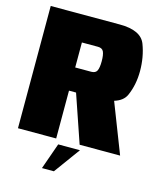

<svg xmlns="http://www.w3.org/2000/svg" viewBox="-124 -764 855 1024"><g transform="rotate(15 304.0 -251.5)"><path d="M27.5 0V-675H408.5Q526 -675 551.8 -607.8Q577.5 -540.5 577.5 -462.5Q577.5 -386.5 550 -325Q534 -289 485 -274L591.5 0H368L277.5 -264H238.5V0ZM238.5 -392H327Q351 -392 358.8 -408.8Q366.5 -425.5 366.5 -460.5Q366.5 -495.5 358.8 -512.8Q351 -530 327 -530H238.5ZM206.1 172.2 257.1 27.7H377.3L272 172.2Z"/></g></svg>

Font: Anybody Black
Style: Regular
Weight: 900
Designer: Tyler Finck
Foundry: Etcetera Type Company
Version: Version 1.010; ttfautohint (v1.8.3) -l 8 -r 50 -G 200 -x 14 